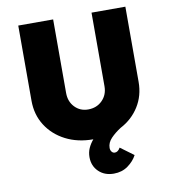

<svg xmlns="http://www.w3.org/2000/svg" viewBox="-97 -784 971 1084"><g transform="rotate(-10 388.5 -241.5)"><path d="M468 217Q415 217 381.5 184.5Q348 152 348 102Q348 74 358.5 50.5Q369 27 387 6Q298 6 229 -29.5Q160 -65 120.5 -127Q81 -189 81 -269V-700H281V-278Q281 -229 311.5 -197Q342 -165 388 -165Q437 -165 469 -197Q501 -229 501 -278V-700H695V-269Q695 -190 656 -128Q617 -66 550 -31Q517 -10 493 15Q469 40 469 70Q469 83 476 92Q483 101 494 101Q512 101 525 78L601 134Q584 167 549.5 192Q515 217 468 217Z"/></g></svg>

Font: Lexend Deca ExtraBold
Style: Regular
Weight: 800
Designer: Bonnie Shaver-Troup, Thomas Jockin
Foundry: Lexend
Version: Version 1.008; ttfautohint (v1.8.4.7-5d5b)